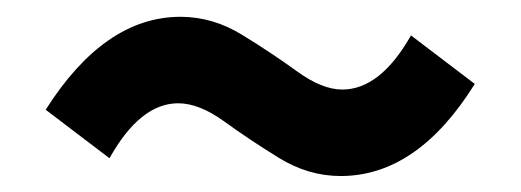

<svg xmlns="http://www.w3.org/2000/svg" viewBox="-20 -491 629 232"><path d="M391.6 -278.3Q352.5 -278.3 316.9 -300.3Q281.2 -322.3 251 -344.2Q220.7 -366.2 195.3 -366.2Q149.4 -366.2 112.3 -299.8L35.2 -358.4Q106.4 -470.7 198.2 -470.7Q237.3 -470.7 272.9 -448.7Q308.6 -426.8 338.9 -404.8Q369.1 -382.8 393.6 -382.8Q439.5 -382.8 476.6 -448.2L553.7 -389.6Q484.4 -278.3 391.6 -278.3Z"/></svg>

Font: Gen Shin Gothic Bold
Style: Bold
Weight: 700
Designer: [Source Han Sans]
Ryoko NISHIZUKA  (kana & ideographs); Paul D. Hunt (Latin, Greek & Cyrillic); Wenlong ZHANG  (bopomofo
Version: Version 1.002.20150607